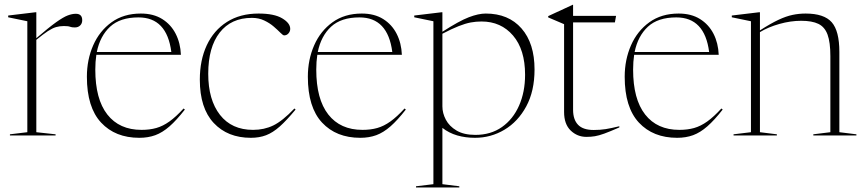

<svg xmlns="http://www.w3.org/2000/svg" viewBox="-20 -580 3701 822"><path d="M304.5 -521Q332 -521 332 -493.5Q332 -479.5 323.2 -471Q314.5 -462.5 300.5 -462.5Q287 -462.5 279.8 -465.5Q272.5 -468.5 253.5 -468.5Q235.5 -468.5 220 -464Q204.5 -459.5 185 -446.8Q165.5 -434 135.5 -409.5V-14L218 -5V0H22.5V-5L97 -14V-489L15 -506V-513.5L131.5 -527.5H135.5V-416.5Q189 -462.5 220.2 -484.8Q251.5 -507 270.2 -514Q289 -521 304.5 -521Z M583 -522Q637 -522 674.5 -498.5Q712 -475 732.2 -435.2Q752.5 -395.5 754.5 -345.5H392.5Q388 -316 388 -282Q388 -155.5 439.5 -89.8Q491 -24 586 -24Q621 -24 649.2 -32Q677.5 -40 705.5 -60Q733.5 -80 766 -115.5L771.5 -111Q736 -65.5 705.8 -39Q675.5 -12.5 644.8 -1.2Q614 10 576.5 10Q473.5 10 412.8 -55.2Q352 -120.5 352 -251.5Q352 -324.5 379 -386Q406 -447.5 457.8 -484.8Q509.5 -522 583 -522ZM573 -505.5Q494.5 -505.5 451.5 -465.8Q408.5 -426 394.5 -357.5H713.5Q694.5 -505.5 573 -505.5Z M1087 -522Q1154 -522 1188.2 -501.5Q1222.5 -481 1222.5 -456.5Q1222.5 -445.5 1215 -437Q1207.5 -428.5 1196.5 -428.5Q1191.5 -428.5 1180.5 -439.8Q1169.5 -451 1152.2 -466Q1135 -481 1111.5 -492.2Q1088 -503.5 1058.5 -503.5Q969.5 -503.5 920.5 -440.5Q871.5 -377.5 871.5 -264.5Q871.5 -152.5 921.8 -88.2Q972 -24 1063.5 -24Q1111 -24 1150.2 -43Q1189.5 -62 1240.5 -115.5L1245.5 -111Q1207.5 -65 1177.8 -38.5Q1148 -12 1119 -1Q1090 10 1054 10Q954.5 10 895 -53.5Q835.5 -117 835.5 -239Q835.5 -322.5 865.2 -386.2Q895 -450 951.5 -486Q1008 -522 1087 -522Z M1529 -522Q1583 -522 1620.5 -498.5Q1658 -475 1678.2 -435.2Q1698.5 -395.5 1700.5 -345.5H1338.5Q1334 -316 1334 -282Q1334 -155.5 1385.5 -89.8Q1437 -24 1532 -24Q1567 -24 1595.2 -32Q1623.5 -40 1651.5 -60Q1679.5 -80 1712 -115.5L1717.5 -111Q1682 -65.5 1651.8 -39Q1621.5 -12.5 1590.8 -1.2Q1560 10 1522.5 10Q1419.5 10 1358.8 -55.2Q1298 -120.5 1298 -251.5Q1298 -324.5 1325 -386Q1352 -447.5 1403.8 -484.8Q1455.5 -522 1529 -522ZM1519 -505.5Q1440.5 -505.5 1397.5 -465.8Q1354.5 -426 1340.5 -357.5H1659.5Q1640.5 -505.5 1519 -505.5Z M1946.5 217.5V222.5H1761V217.5L1835.5 208.5V-489L1753.5 -506V-513.5L1870 -527.5H1874V-444Q1946 -490.5 1987.2 -506.2Q2028.5 -522 2059.5 -522Q2157 -522 2212.8 -458.2Q2268.5 -394.5 2268.5 -282.5Q2268.5 -190 2233 -124.5Q2197.5 -59 2139.5 -24.5Q2081.5 10 2013.5 10Q1973 10 1937.5 -0.2Q1902 -10.5 1874 -32.5V208.5ZM2228 -260Q2228 -367.5 2176.5 -427.8Q2125 -488 2041.5 -488Q2018 -488 1995.2 -483.8Q1972.5 -479.5 1943.8 -468.2Q1915 -457 1874 -435.5V-124.5Q1874 -95.5 1888.8 -67.5Q1903.5 -39.5 1934.8 -21Q1966 -2.5 2015 -2.5Q2081 -2.5 2128.8 -36Q2176.5 -69.5 2202.2 -127.8Q2228 -186 2228 -260Z M2433.5 -110Q2433.5 -68 2454.8 -45.8Q2476 -23.5 2522 -23.5Q2549.5 -23.5 2573 -27.2Q2596.5 -31 2631.5 -39.5V-34.5Q2590.5 -16.5 2567 -8Q2543.5 0.5 2527 3.2Q2510.5 6 2490.5 6Q2451.5 6 2423.2 -21.2Q2395 -48.5 2395 -100.5V-476.5L2327 -505.5V-511Q2350.5 -522 2361 -526.8Q2371.5 -531.5 2378 -534.5Q2384.5 -537.5 2395.8 -542.8Q2407 -548 2431.5 -559.5H2433.5V-512H2617.5L2612.5 -484H2433.5Z M2885.5 -522Q2939.5 -522 2977 -498.5Q3014.5 -475 3034.8 -435.2Q3055 -395.5 3057 -345.5H2695Q2690.5 -316 2690.5 -282Q2690.5 -155.5 2742 -89.8Q2793.5 -24 2888.5 -24Q2923.5 -24 2951.8 -32Q2980 -40 3008 -60Q3036 -80 3068.5 -115.5L3074 -111Q3038.5 -65.5 3008.2 -39Q2978 -12.5 2947.2 -1.2Q2916.5 10 2879 10Q2776 10 2715.2 -55.2Q2654.5 -120.5 2654.5 -251.5Q2654.5 -324.5 2681.5 -386Q2708.5 -447.5 2760.2 -484.8Q2812 -522 2885.5 -522ZM2875.5 -505.5Q2797 -505.5 2754 -465.8Q2711 -426 2697 -357.5H3016Q2997 -505.5 2875.5 -505.5Z M3462 -5 3535 -14V-339.5Q3535 -399 3523 -431.8Q3511 -464.5 3483.8 -477.8Q3456.5 -491 3410 -491Q3364.5 -491 3316.8 -477.5Q3269 -464 3233.5 -442.5V-14L3306 -5V0H3120.5V-5L3195 -14V-489L3113 -506V-513.5L3229.5 -527.5H3233.5V-450Q3279.5 -479.5 3312.5 -495Q3345.5 -510.5 3373 -516.2Q3400.5 -522 3429 -522Q3508 -522 3540.8 -484.8Q3573.5 -447.5 3573.5 -357.5V-14L3646.5 -5V0H3462Z"/></svg>

Font: Newsreader 72pt ExtraLight
Style: Regular
Weight: 275
Designer: Hugues Gentile
Foundry: Production Type
Version: Version 1.003; ttfautohint (v1.8.3)